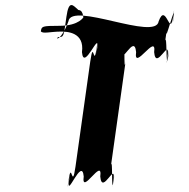

<svg xmlns="http://www.w3.org/2000/svg" viewBox="-20 -786 756 766"><path d="M223 -660C247 -660 318 -658 307 -578C314 -498 378 -667 368 -596C357 -516 377 -677 366 -597C353 -507 354 -638 340 -540L281 -120C267 -22 266 -154 253 -64C242 16 266 -143 255 -63C245 9 307 -162 314 -82C303 -2 391 -162 380 -82C387 -2 445 -153 432 -63C421 17 444 -144 433 -64C423 7 431 -182 422 -120L481 -540C472 -478 481 -669 471 -597C460 -517 481 -676 470 -596C457 -506 516 -658 523 -578C512 -498 606 -658 595 -578C602 -498 661 -648 648 -558C637 -478 662 -640 651 -560C641 -489 647 -677 638 -615L645 -664C636 -602 683 -790 673 -719C662 -639 682 -801 671 -721C658 -631 642 -781 613 -701C602 -621 264 -781 253 -701C224 -621 198 -629 212 -638C235 -638 234 -639 245 -719C255 -790 272 -764 293 -746C317 -746 311 -698 314 -718C314 -720 298 -683 217 -683C147 -683 146 -681 143 -661C151 -650 181 -660 223 -660Z"/></svg>

Font: Hussar Przerywany
Style: Obl
Weight: 400
Foundry: Cannot Into Space Fonts
Version: Version 0.982